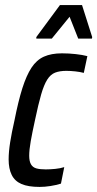

<svg xmlns="http://www.w3.org/2000/svg" viewBox="-20 -728 383 756"><path d="M136 8Q91 8 64.5 -3.5Q38 -15 26 -39.5Q14 -64 14 -100Q14 -130 20 -168Q26 -206 37 -254Q52 -330 68 -380.5Q84 -431 104 -461.5Q124 -492 153 -505Q182 -518 224 -518Q251 -518 278 -515Q305 -512 324 -507L310 -441Q295 -445 276 -447Q257 -449 241 -449Q215 -449 197 -442Q179 -435 166 -414.5Q153 -394 142 -356Q131 -318 118 -256Q107 -206 101 -172Q95 -138 95 -115Q95 -93 102 -81Q109 -69 123 -65Q137 -61 160 -61Q177 -61 197.5 -63Q218 -65 233 -70L220 -5Q201 1 178.5 4.5Q156 8 136 8ZM123 -576V-582L216 -708H303L343 -582L342 -576H288L254 -662L184 -576Z"/></svg>

Font: Saira ExtraCondensed Medium
Style: Italic
Weight: 500
Width: 2
Italic angle: -12°
Designer: Hector Gatti with collaboration of the Omnibus-Type team
Foundry: Omnibus-Type
Version: Version 1.101